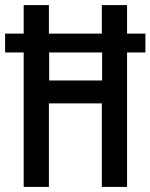

<svg xmlns="http://www.w3.org/2000/svg" viewBox="-23 -734 591 754"><path d="M70 0V-528H-3V-602H70V-714H169V-602H377V-714H476V-602H548V-528H476V0H377V-328H169V0ZM170 -418H378V-528H170Z"/></svg>

Font: Noto Sans Thai Looped ExtraCondensed Medium
Style: Regular
Weight: 500
Width: 2
Designer: Sasikarn Vongin, Ben Mitchell
Foundry: The Fontpad Ltd
Version: Version 1.001; ttfautohint (v1.8.4.7-5d5b)